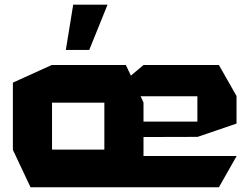

<svg xmlns="http://www.w3.org/2000/svg" viewBox="-20 -794 1060 814"><path d="M109.4 0 34.6 -158.8V-159.8H422.4L588.4 0ZM431.6 -385.9 588.4 -518.5H908L982.8 -386.9V-385.9ZM34.6 -159.8V-443.7L199.6 -518.5H200.6V-159.8ZM588.4 0 422.4 -156.7V-358.7H588.4ZM200.6 -358.7V-518.5H513.6L588.4 -359.7V-358.7ZM588.4 0V-132.7H982.8V-131.7L908 0ZM588.4 -213.1 581.6 -278.5H816.8V-213.7ZM816.8 -213.7V-385.9H982.8V-270.1L817.8 -213.7ZM259.1 -582.3 290.3 -774.1H435.5V-773.1L358.4 -582.3Z"/></svg>

Font: Foldit Thin
Style: Regular
Weight: 100
Designer: Sophia Tai
Foundry: Sophia Tai
Version: Version 1.003